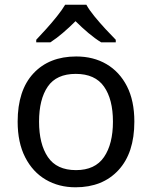

<svg xmlns="http://www.w3.org/2000/svg" viewBox="-20 -786 645 816"><path d="M551 -269Q551 -136 483.5 -63Q416 10 301 10Q230 10 174.5 -22.5Q119 -55 87 -117.5Q55 -180 55 -269Q55 -402 122 -474Q189 -546 304 -546Q377 -546 432.5 -513.5Q488 -481 519.5 -419.5Q551 -358 551 -269ZM146 -269Q146 -174 183.5 -118.5Q221 -63 303 -63Q384 -63 422 -118.5Q460 -174 460 -269Q460 -364 422 -418Q384 -472 302 -472Q220 -472 183 -418Q146 -364 146 -269ZM347 -766Q359 -744 381.5 -716.5Q404 -689 428.5 -662.5Q453 -636 472 -617V-606H410Q384 -622 356 -645.5Q328 -669 301 -696Q274 -669 247 -646Q220 -623 194 -606H134V-617Q153 -637 176.5 -663Q200 -689 222 -716.5Q244 -744 257 -766Z"/></svg>

Font: Go Noto Kurrent-Regular
Style: Regular
Weight: 400
Designer: Monotype Design Team
Foundry: Monotype Imaging Inc.
Version: Version 2.012; ttfautohint (v1.8.4.7-5d5b)